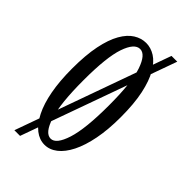

<svg xmlns="http://www.w3.org/2000/svg" viewBox="-197 -613 718 718"><g transform="rotate(45 161.5 -254.0)"><path d="M36.5 52 255.5 -560H286L66.5 52ZM154.5 11Q127.5 11 104 -7.2Q80.5 -25.5 62.8 -60.8Q45 -96 35.5 -147Q26 -198 26 -263.5Q26 -335 36.2 -385.2Q46.5 -435.5 64.5 -467Q82.5 -498.5 105.8 -513Q129 -527.5 154.5 -527.5Q179.5 -527.5 202.5 -513Q225.5 -498.5 243.8 -467Q262 -435.5 272.8 -385.2Q283.5 -335 283.5 -263.5Q283.5 -198 273.5 -147Q263.5 -96 245.8 -60.8Q228 -25.5 204.5 -7.2Q181 11 154.5 11ZM154.5 -21.5Q183 -21.5 202 -80.8Q221 -140 221 -263.5Q221 -385 202 -440.2Q183 -495.5 154.5 -495.5Q125 -495.5 106 -440.2Q87 -385 87 -263.5Q87 -140 106 -80.8Q125 -21.5 154.5 -21.5Z"/></g></svg>

Font: Imbue Light
Style: Regular
Weight: 300
Designer: Tyler Finck
Foundry: Etcetera Type Company
Version: Version 1.102